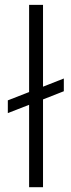

<svg xmlns="http://www.w3.org/2000/svg" viewBox="-20 -782 298 802"><path d="M159.7 -419.9 246.6 -454.1V-400.9L159.7 -366.7V0H101.6V-344.2L12.7 -309.6V-362.8L101.6 -397.5V-761.7H159.7Z"/></svg>

Font: Roboto Web
Style: Light
Weight: 300
Designer: Google
Version: Version 1.200310; 2013